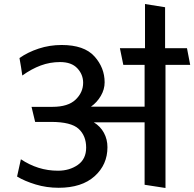

<svg xmlns="http://www.w3.org/2000/svg" viewBox="-20 -920 967 956"><path d="M515 -187Q515 -100 451 -42.5Q387 15 272 15Q212 15 157.5 -1.5Q103 -18 65 -41L84 -127Q126 -99 172 -84.5Q218 -70 269 -70Q326 -70 367.5 -99Q409 -128 409 -185Q409 -244 371.5 -278.5Q334 -313 234 -313H155L137 -388H241Q319 -388 356.5 -424Q394 -460 394 -508Q394 -549 365 -580Q336 -611 279 -611Q229 -611 183 -594Q137 -577 91 -544Q88 -566 84.5 -587.5Q81 -609 77 -631Q118 -660 172.5 -678Q227 -696 287 -696Q399 -696 450 -639.5Q501 -583 501 -510Q501 -475 482 -442.5Q463 -410 433 -389H700V-597H594L577 -680H702V-900L802 -884V-680H911L927 -597H804V16L700 0V-311H447Q480 -291 497.5 -258.5Q515 -226 515 -187Z"/></svg>

Font: Palanquin Medium
Style: Regular
Weight: 500
Designer: Pria Ravichandran
Version: Version 1.0.4